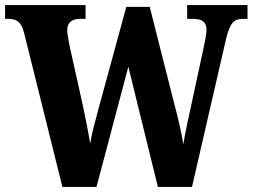

<svg xmlns="http://www.w3.org/2000/svg" viewBox="-23 -734 992 754"><path d="M71 -607 222 0H356L481 -472L597 0H731L865 -582C881 -648 898 -660 932 -660H949V-714H712V-660H733C771 -660 788 -648 788 -616C788 -603 782 -572 778 -553L730 -330C717 -272 704 -212 697 -167C690 -212 677 -268 660 -332L565 -707H473L365 -311C350 -256 338 -212 331 -170C325 -211 311 -278 301 -326L250 -555C246 -575 241 -604 241 -615C241 -645 258 -660 293 -660H313V-714H-3V-660H8C42 -660 60 -649 71 -607Z"/></svg>

Font: Noto Serif Sinhala Condensed ExtraBold
Style: Regular
Weight: 800
Width: 3
Designer: Jelle Bosma - Monotype Design Team
Foundry: Monotype Imaging Inc.
Version: Version 2.007